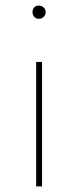

<svg xmlns="http://www.w3.org/2000/svg" viewBox="-20 -473 278 685"><path d="M143 -430Q143 -420 136 -413Q129 -406 119 -406Q108 -406 102 -413Q96 -420 96 -430Q96 -440 102 -446.5Q108 -453 119 -453Q129 -453 136 -446Q143 -439 143 -430ZM130 192H109V-252H130Z"/></svg>

Font: Fira Sans Thin
Style: Regular
Weight: 100
Designer: bBox Type GmbH & Carrois Corporate GbR & Edenspiekermann AG
Foundry: bBox Type GmbH & Carrois Corporate GbR & Edenspiekermann AG
Version: Version 4.301